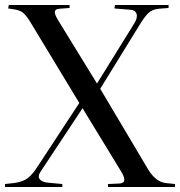

<svg xmlns="http://www.w3.org/2000/svg" viewBox="-20 -750 722 770"><path d="M0 0V-12L37 -16Q72 -21 91 -35.5Q110 -50 128 -78L298 -337L102 -661Q88 -684 75.5 -696Q63 -708 40 -712L13 -716L15 -730H259V-718L219 -715Q202 -714 200 -704Q198 -694 213 -669L369 -415L519 -657Q533 -680 527.5 -695Q522 -710 502 -711L439 -716L441 -730H656V-718L618 -715Q591 -713 575.5 -698Q560 -683 544 -657L382 -394L575 -69Q605 -21 644 -16L682 -12V0H413V-12L458 -14Q478 -15 478.5 -28Q479 -41 466 -62L311 -316L143 -62Q130 -43 139.5 -31Q149 -19 176 -17L230 -12V0Z"/></svg>

Font: Literata 72pt
Style: Regular
Weight: 400
Designer: Latin by Veronika Burian and Jose Scaglione. Greek by Irene Vlachou. Cyrillic by Vera Evstafieva.
Foundry: TypeTogether
Version: Version 3.002